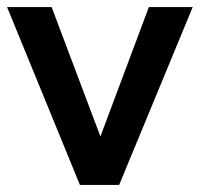

<svg xmlns="http://www.w3.org/2000/svg" viewBox="-24 -521 565 543"><path d="M521 -501H397L260 -135L122 -501H-4L202 2H313Z"/></svg>

Font: Geom Medium
Style: Bold
Weight: 500
Version: Version 1.102